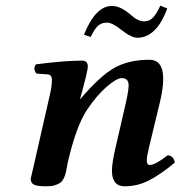

<svg xmlns="http://www.w3.org/2000/svg" viewBox="-20 -651 646 681"><path d="M389.2 -125 423.8 -274.9Q439.5 -341.3 435.5 -356.4Q431.6 -374 412.1 -374Q394 -374 358.6 -343.5Q323.2 -313 289.1 -262.2Q250 -204.1 219.7 -71.8Q218.8 -67.4 216.6 -54.4Q214.4 -41.5 212.6 -35.2Q210.9 -28.8 206.1 -18.6Q201.2 -8.3 194.3 -3.2Q187.5 2 175 5.9Q162.6 9.8 146 9.8Q109.9 9.8 99.4 3.4Q88.9 -2.9 88.9 -17.1Q88.9 -19 101.6 -71.8L158.2 -320.8Q164.1 -347.7 164.1 -366.9Q164.1 -386.2 148.9 -387.2L108.9 -390.1Q95.7 -409.2 107.9 -422.9Q210 -436 271 -436Q291.5 -436 291.5 -415Q291.5 -400.9 269.5 -320.3L264.2 -300.8L265.1 -299.8Q334 -380.9 385 -409.9Q436 -439 510 -439Q584 -439 545.9 -283.2L509.8 -133.8Q500.5 -95.2 500.5 -82.5Q500.5 -65.9 511.2 -65.9Q531.2 -65.9 574.2 -100.1Q595.2 -100.1 600.1 -74.2Q546.9 -30.3 506.8 -10.3Q466.8 9.8 421.9 9.8Q377 9.8 377 -46.4Q377.4 -73.7 389.2 -125ZM491.2 -575.2Q508.3 -575.2 520.8 -586.7Q533.2 -598.1 548.8 -630.9L573.2 -621.1Q535.2 -517.1 466.8 -517.1Q445.8 -517.1 409.2 -545.9Q378.4 -570.8 359.1 -570.8Q339.8 -570.8 327.4 -559.3Q314.9 -547.9 301.8 -520L277.8 -527.8Q318.8 -629.9 377 -629.9Q407.7 -629.9 442.9 -599.1Q469.2 -575.2 491.2 -575.2Z"/></svg>

Font: Linux Libertine O
Style: Semibold Italic
Weight: 600
Italic angle: -11.5°
Designer: Philipp H. Poll
Foundry: Philipp H. Poll
Version: Version 5.1.2